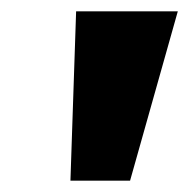

<svg xmlns="http://www.w3.org/2000/svg" viewBox="-20 -725 333 338"><path d="M104 -407 114 -705H293L209 -407Z"/></svg>

Font: Nunito Sans 9pt ExtraBold
Style: Italic
Weight: 800
Italic angle: -9°
Version: Version 3.101;gftools[0.9.27]